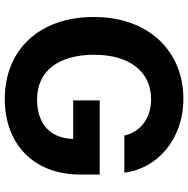

<svg xmlns="http://www.w3.org/2000/svg" viewBox="-12 -765 787 803"><g transform="rotate(90 381.5 -363.5)"><path d="M394 10C580 10 710 -108 710 -306V-387H400V-276H561C559 -183 501 -125 396 -125C276 -125 209 -216 209 -364C209 -512 280 -602 395 -602C479 -602 533 -553 547 -490H702C686 -627 563 -737 393 -737C200 -737 51 -598 51 -362C51 -134 189 10 394 10Z"/></g></svg>

Font: Wafeq
Style: Bold
Weight: 700
Designer: Rasmus Andersson & Azza Alameddine
Foundry: Google & TypeTogether
Version: Version 3.000;FEAKit 1.0